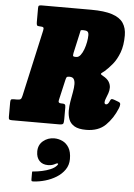

<svg xmlns="http://www.w3.org/2000/svg" viewBox="-110 -801 857 1231"><g transform="rotate(5 319.0 -185.5)"><path d="M658 -136.5Q631 -70 585 -25Q539 20 460 20Q411 20 384.8 4.5Q358.5 -11 348.8 -36.8Q339 -62.5 339 -93.5Q339 -123 344.5 -154Q350 -185 355.2 -213.8Q360.5 -242.5 360.5 -264.5Q360.5 -285 353 -297.5Q345.5 -310 325 -310H324Q310 -310 306.5 -304.8Q303 -299.5 300 -286L270 -155Q265 -135 286 -135H292Q305.5 -135 310.2 -130.8Q315 -126.5 315 -112V-36Q315 -14 311 -7Q307 0 285 0H-18.5Q-31 0 -35.5 -3.2Q-40 -6.5 -40 -19V-113Q-40 -127 -36.2 -131Q-32.5 -135 -19 -135H1.5Q19 -135 25.2 -139.8Q31.5 -144.5 35 -161L130.5 -589.5Q134.5 -606 129.5 -610.5Q124.5 -615 108.5 -615H107.5Q92 -615 88.8 -620.5Q85.5 -626 85.5 -641V-731Q85.5 -744 90.2 -747Q95 -750 108 -750H425.5Q511 -750 561.2 -733.5Q611.5 -717 633.2 -684.5Q655 -652 655 -604.5Q655 -539.5 637.8 -493.8Q620.5 -448 595.5 -417.5Q570.5 -387 546.5 -366Q537 -358 530.5 -353.8Q524 -349.5 524 -345.5Q524 -341.5 538 -334Q566.5 -318.5 577.5 -300Q588.5 -281.5 588.5 -262.5Q588.5 -244.5 582.2 -226.2Q576 -208 569.5 -192.8Q563 -177.5 563 -167Q563 -154 574 -154Q587 -154 596.5 -179Q600.5 -189 606 -190.8Q611.5 -192.5 625.5 -187L652 -177Q664 -172.5 664 -162Q664 -151.5 658 -136.5ZM352.5 -440H356.5Q372 -440 384 -455.5Q396 -471 404.5 -494.2Q413 -517.5 417.5 -542Q422 -566.5 422 -585Q422 -603 414 -609Q406 -615 390 -615H381Q370.5 -615 369.5 -610Q368.5 -605 365.5 -591L337 -463Q333.5 -445.5 337.8 -442.8Q342 -440 352.5 -440ZM160.5 185.5Q160.5 142.5 191 117.2Q221.5 92 262.5 92Q290 92 315.5 104Q341 116 357.2 143Q373.5 170 373.5 215.5Q373.5 254.5 353 284.2Q332.5 314 299.5 334.5Q266.5 355 228.2 366Q190 377 154.5 379Q144 379.5 141.5 377.5Q139 375.5 139 365V322.5Q139 315.5 141.8 315.5Q144.5 315.5 151 315Q174.5 313 202.8 307Q231 301 256 290.5Q281 280 294.5 264.5Q304.5 253 299 250.8Q293.5 248.5 284.5 254Q275 259.5 263.2 263Q251.5 266.5 236 266.5Q201 266.5 180.8 245Q160.5 223.5 160.5 185.5Z"/></g></svg>

Font: Besley* Condensed Fatface
Style: Italic
Weight: 900
Width: 3
Italic angle: -13°
Designer: Owen Earl
Foundry: indestructible type*
Version: Version 3.000; ttfautohint (v1.8.3)